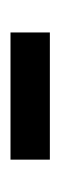

<svg xmlns="http://www.w3.org/2000/svg" viewBox="104 -449 114 362"><g transform="rotate(-90 161.0 -268.0)"><path d="M41 -231V-305.2H280.8V-231Z"/></g></svg>

Font: f04114697
Style: Regular
Weight: 400
Foundry: Ascender Corporation
Version: Version 1.10